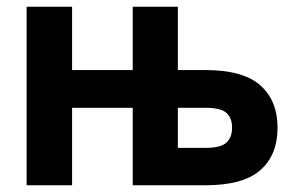

<svg xmlns="http://www.w3.org/2000/svg" viewBox="-20 -550 865 570"><path d="M59 -530H194V-342H374V-530H508V-342H590Q702 -342 753 -296.5Q804 -251 804 -171Q804 -90 753 -45Q702 0 590 0H374V-230H194V0H59ZM590 -111Q635 -111 652 -126.5Q669 -142 669 -171Q669 -200 652 -215Q635 -230 590 -230H508V-111Z"/></svg>

Font: Golos UI
Style: Bold
Weight: 700
Designer: A.Korolkova, Vitaly Kuzmin
Foundry: ParaType Ltd
Version: Version 2.000